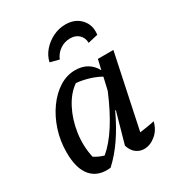

<svg xmlns="http://www.w3.org/2000/svg" viewBox="-172 -818 860 933"><g transform="rotate(-30 258.5 -351.0)"><path d="M177 4Q106 12 67.5 -31.5Q29 -75 29 -166Q29 -231 48 -289.5Q67 -348 100 -394Q133 -440 175 -466.5Q217 -493 264 -493Q340 -493 375 -429L388 -485H475L388 -73Q408 -76 428.5 -79Q449 -82 471 -87Q461 -44 430 -18.5Q399 7 365 7Q340 7 320 -8.5Q300 -24 291 -54L339 -225L336 -227Q301 -152 262 -95Q223 -38 177 4ZM128 -86Q141 -78 154 -72Q167 -66 182 -62Q273 -138 352 -327L368 -397Q313 -428 237 -437Q193 -407 163 -349.5Q133 -292 123 -222.5Q113 -153 128 -86ZM334 -709Q388 -709 419.5 -674.5Q451 -640 444 -588L388 -575Q388 -603 369.5 -621Q351 -639 320 -639Q289 -639 263.5 -621.5Q238 -604 226 -575L176 -588Q184 -623 208 -650Q232 -677 265 -693Q298 -709 334 -709Z"/></g></svg>

Font: Piazzolla Medium
Style: Italic
Weight: 500
Italic angle: -11.3°
Designer: Juan Pablo del Peral
Foundry: Huerta Tipografica
Version: Version 1.330